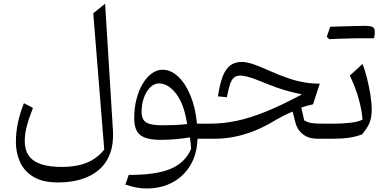

<svg xmlns="http://www.w3.org/2000/svg" viewBox="-20 -763 2131 1056"><path d="M558.1 -742.5 493 -689.8 553.3 60Q513.7 109.1 456.5 132.2Q399.3 155.2 321.7 155.2Q252.2 155.2 206.8 140.3Q161.3 125.4 138.7 93.6Q116.1 61.8 116.1 12.3Q116.1 -25.9 127.4 -69.1Q138.6 -112.2 161.3 -169.6L111.7 -195.5Q91 -144.1 79.2 -90.7Q67.4 -37.3 67.4 19Q67.4 77.4 90.1 127.9Q112.8 178.5 163.6 209.4Q214.4 240.4 298.9 240.4Q372.2 240.4 430 222.1Q487.9 203.7 527.5 168Q567.1 132.2 586.1 79.4Q605.1 26.5 601.3 -43Z M854.2 -304.1Q906.8 -304.1 950.2 -245.4Q993.7 -186.7 1009.1 -80.7Q976.2 -76.7 939.7 -75.3Q903.3 -73.9 871.7 -73.9Q809 -73.9 784 -89.6Q758.9 -105.3 758.9 -148.3Q758.9 -190.8 771.8 -226.2Q784.8 -261.6 806.4 -282.8Q828 -304.1 854.2 -304.1ZM874.1 -379.5Q842.7 -379.5 814.4 -358.8Q786.1 -338.1 764.5 -301.7Q742.9 -265.3 730.5 -216.9Q718.2 -168.4 718.2 -112.4Q718.2 -45.7 752.1 -19.8Q785.9 6.1 862.1 6.1Q903.1 6.1 944.7 2.6Q986.2 -0.9 1024.4 -7.6Q1027.1 9.6 1028.8 23.9Q1030.6 38.2 1031 55.8Q998.5 132.7 916.8 166.3Q835.1 199.9 688.1 198.9L669.4 252.5Q688.7 258.8 708.3 263.6Q727.9 268.4 747.9 271Q767.9 273.6 786.6 273.6Q866.9 273.6 929.1 240Q991.4 206.4 1027.7 144.8Q1064 83.1 1066.1 0H1121.2V-82.9H1063.3Q1055.1 -171 1027.3 -237.9Q999.6 -304.8 959.6 -342.1Q919.6 -379.5 874.1 -379.5Z M1308.5 -422.3Q1271.6 -422.3 1246.4 -403.2Q1221.1 -384.1 1204.9 -342.7Q1188.7 -301.2 1178.7 -233.2L1227.8 -228Q1236.5 -275 1245.6 -300.8Q1254.7 -326.7 1268 -337Q1281.4 -347.3 1302.3 -347.3Q1317.7 -347.3 1343.4 -340.7Q1369.2 -334.2 1416.3 -314.6Q1463.3 -295.4 1499.2 -282.6Q1535.1 -269.8 1568.6 -260.9Q1602.1 -251.9 1640.9 -244.1Q1532.3 -185.7 1445.1 -150.2Q1357.8 -114.6 1283.1 -98.7Q1208.4 -82.9 1136.8 -82.9H1121.1Q1113.3 -82.9 1109.4 -75.3Q1105.5 -67.6 1105.5 -51V-31.9Q1105.5 -15.3 1109.4 -7.6Q1113.3 0 1121.1 0H1163.3Q1214.8 0 1268.2 -10.4Q1321.6 -20.8 1377.5 -42.8Q1433.3 -64.8 1491.5 -100.1Q1516.6 -114.8 1541.9 -127.5Q1567.3 -140.2 1589.3 -149.2L1605.5 -86.1Q1615.3 -48.5 1646.4 -24.2Q1677.5 0 1726.9 0H1798.3V-82.9H1756Q1720.1 -82.9 1696.4 -85.9Q1672.7 -89 1652.9 -101.2L1637.2 -171.5Q1669.5 -182.4 1701.7 -189.4L1738.8 -303Q1695.5 -303 1654.1 -309.8Q1612.6 -316.7 1565 -332.9Q1517.3 -349.1 1455.3 -376.7Q1398.5 -402.1 1366.2 -412.2Q1333.9 -422.3 1308.5 -422.3Z M1987 -552.7Q2002.5 -552.7 2012.4 -552.7Q2022.2 -552.6 2028.1 -552.6Q2033.9 -552.6 2037.3 -552.6Q2039.5 -561.5 2040.4 -571.6Q2041.3 -581.6 2041.3 -588.8Q2041.3 -607.9 2029.7 -614.3Q2018.2 -620.8 1982.9 -620.8Q1948.5 -611.4 1914 -601.2Q1879.5 -591.1 1845.4 -580.9Q1811.2 -570.8 1777.3 -560.5Q1780.7 -557.2 1783.9 -554Q1787.2 -550.8 1790.4 -547.6Q1821.5 -548.9 1855 -550.2Q1888.6 -551.4 1922.1 -552.1Q1955.6 -552.7 1987 -552.7ZM1790.4 -547.6Q1822.7 -559.5 1854.8 -571.4Q1886.9 -583.2 1919 -595.8Q1951.1 -608.4 1982.9 -620.8Q1973.3 -620.8 1953.3 -620.4Q1933.3 -620.1 1907.1 -619.2Q1880.9 -618.4 1852 -617.7Q1823.1 -617 1796 -615.8Q1791.2 -602.2 1786.6 -588.6Q1782.1 -575 1777.3 -560.5Q1780.7 -557.2 1783.9 -554Q1787.2 -550.8 1790.4 -547.6ZM1798.3 0H1810.7Q1861.4 0 1897.7 -5.1Q1934.1 -10.3 1971.2 -23.7Q2001 -59.1 2012.8 -88.3Q2024.6 -117.4 2024.6 -161.7Q2024.6 -193.9 2017.5 -239.5Q2010.5 -285.2 1998.9 -331.4Q1987.3 -377.7 1973.9 -411.3L1904.3 -347.5Q1937.7 -275.6 1954 -215.1Q1970.4 -154.6 1974 -105.1Q1951.5 -93 1908.3 -88Q1865.1 -82.9 1817.1 -82.9H1798.3Q1790.5 -82.9 1786.6 -75.3Q1782.7 -67.6 1782.7 -51V-31.9Q1782.7 -15.3 1786.6 -7.6Q1790.5 0 1798.3 0Z"/></svg>

Font: Pinar-VF-FD
Style: Regular
Weight: 300
Designer: Amin Abedi
Version: Version 3.0